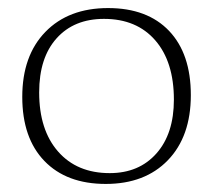

<svg xmlns="http://www.w3.org/2000/svg" viewBox="-20 -436 532 476"><path d="M248 -416Q345.2 -416 399.2 -359.4Q453.1 -302.7 453.1 -200.2Q453.1 -97.7 396.2 -38.8Q339.4 20 242.2 20Q145 20 90.1 -36.9Q35.2 -93.8 35.2 -195.8Q35.2 -297.9 92.5 -356.9Q149.9 -416 248 -416ZM77.1 -207Q77.1 -113.8 124 -60.3Q170.9 -6.8 252 -6.8Q324.7 -6.8 367.9 -55.7Q411.1 -104.5 411.1 -189Q411.1 -282.7 365 -335.9Q318.8 -389.2 237.8 -389.2Q163.6 -389.2 120.4 -341.1Q77.1 -293 77.1 -207Z"/></svg>

Font: Halibut Thin
Style: Regular
Weight: 250
Designer: Matteo Maggi
Foundry: Collletttivo
Version: Version 3.080 | FøM Fix